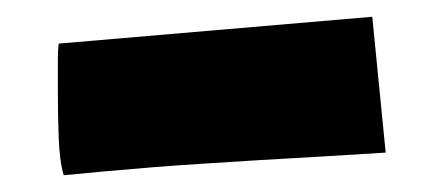

<svg xmlns="http://www.w3.org/2000/svg" viewBox="-20 -903 529 229"><path d="M56 -694Q51 -711 50 -739Q49 -767 49 -793V-833Q49 -843 50 -851L424 -883L440 -721Q361 -716 289 -712Q258 -710 225.5 -708Q193 -706 162 -703.5Q131 -701 103.5 -698.5Q76 -696 56 -694Z"/></svg>

Font: Bangers
Style: Regular
Weight: 400
Designer: vernon adams
Foundry: Vernon Adams
Version: Version 2.000